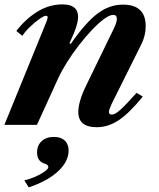

<svg xmlns="http://www.w3.org/2000/svg" viewBox="-26 -554 705 852"><path d="M403 10.5Q321.5 10.5 321.5 -57Q321.5 -103.5 356.5 -175L479 -427Q486 -441.5 489.2 -451.8Q492.5 -462 492.5 -470Q492.5 -488 476.5 -488Q460.5 -488 435.8 -469.8Q411 -451.5 382.2 -421.2Q353.5 -391 324.8 -354Q296 -317 271.8 -278.5Q247.5 -240 232 -206L138 0H-6.5L179.5 -456Q185.5 -472.5 185.5 -476.5Q185.5 -484 178 -484Q169 -484 148.5 -469.5Q128 -455 106.8 -434.5Q85.5 -414 73 -395L46.5 -416.5Q86.5 -469 139.2 -501.8Q192 -534.5 251 -534.5Q320.5 -534.5 320.5 -479.5Q320.5 -461 312 -434.2Q303.5 -407.5 282 -361.5L288.5 -360Q354 -454 406.8 -493.8Q459.5 -533.5 519.5 -533.5Q620.5 -533.5 620.5 -438Q620.5 -395 600.5 -356L469 -92Q464 -81 460.8 -72Q457.5 -63 457.5 -57.5Q457.5 -45.5 470 -45.5Q485 -45.5 509 -67.5Q533 -89.5 580 -142L607.5 -125.5Q549 -53 501.8 -21.2Q454.5 10.5 403 10.5ZM101.5 277.5 82 246.5Q107 240.5 131.5 229.8Q156 219 172.2 207.2Q188.5 195.5 188.5 187Q188.5 182.5 185 178.8Q181.5 175 173 172.5Q138.5 162.5 138.5 122.5Q138.5 91 159 72.2Q179.5 53.5 213 53.5Q244 53.5 261.2 69.5Q278.5 85.5 278.5 114Q278.5 162.5 231.8 206Q185 249.5 101.5 277.5Z"/></svg>

Font: Libre Caslon Text
Style: Italic
Weight: 400
Italic angle: -22.583°
Designer: Pablo Impallari, Rodrigo Fuenzalida, Katja Schimmel
Foundry: Pablo Impallari, Rodrigo Fuenzalida
Version: Version 2.000